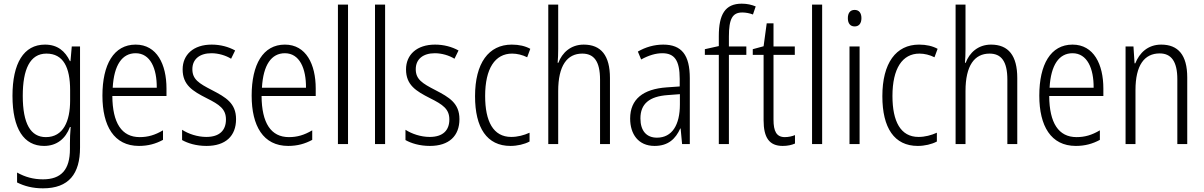

<svg xmlns="http://www.w3.org/2000/svg" viewBox="-20 -785 6559 1046"><path d="M225 -542C109 -542 48 -440 48 -263C48 -82 111 10 220 10C289 10 337 -29 361 -93H365C362 -60 361 -31 361 -4V27C361 140 313 192 214 192C161 192 116 179 73 155V209C113 229 158 241 214 241C355 241 416 162 416 19V-532H371L364 -452H361C335 -506 294 -542 225 -542ZM233 -493C325 -493 362 -418 362 -294V-237C362 -125 325 -38 230 -38C147 -38 104 -111 104 -263C104 -407 143 -493 233 -493Z M719 -542C600 -542 538 -434 538 -264C538 -99 601 10 737 10C788 10 829 -2 868 -23V-75C824 -49 786 -38 741 -38C643 -38 593 -115 592 -262H887V-303C887 -434 835 -542 719 -542ZM719 -495C799 -495 835 -412 834 -307H594C601 -432 646 -495 719 -495Z M1266 -136C1266 -223 1210 -255 1135 -294C1063 -331 1028 -353 1028 -408C1028 -463 1068 -495 1132 -495C1170 -495 1210 -483 1239 -465L1261 -510C1225 -530 1181 -542 1133 -542C1034 -542 975 -487 975 -407C975 -322 1029 -289 1106 -250C1176 -215 1211 -191 1211 -134C1211 -75 1176 -39 1104 -39C1055 -39 1006 -56 972 -78V-22C1002 -5 1048 10 1105 10C1209 10 1266 -44 1266 -136Z M1532 -542C1413 -542 1351 -434 1351 -264C1351 -99 1414 10 1550 10C1601 10 1642 -2 1681 -23V-75C1637 -49 1599 -38 1554 -38C1456 -38 1406 -115 1405 -262H1700V-303C1700 -434 1648 -542 1532 -542ZM1532 -495C1612 -495 1648 -412 1647 -307H1407C1414 -432 1459 -495 1532 -495Z M1876 0V-760H1821V0Z M2078 0V-760H2023V0Z M2483 -136C2483 -223 2427 -255 2352 -294C2280 -331 2245 -353 2245 -408C2245 -463 2285 -495 2349 -495C2387 -495 2427 -483 2456 -465L2478 -510C2442 -530 2398 -542 2350 -542C2251 -542 2192 -487 2192 -407C2192 -322 2246 -289 2323 -250C2393 -215 2428 -191 2428 -134C2428 -75 2393 -39 2321 -39C2272 -39 2223 -56 2189 -78V-22C2219 -5 2265 10 2322 10C2426 10 2483 -44 2483 -136Z M2761 10C2798 10 2837 1 2865 -14V-62C2834 -48 2800 -39 2765 -39C2667 -39 2623 -124 2623 -262C2623 -412 2677 -493 2770 -493C2797 -493 2826 -486 2852 -473L2869 -519C2842 -534 2808 -542 2768 -542C2642 -542 2568 -441 2568 -261C2568 -88 2633 10 2761 10Z M3021 -518V-760H2967V0H3021V-289C3021 -428 3070 -493 3152 -493C3215 -493 3249 -452 3249 -351V0H3303V-360C3303 -482 3255 -542 3160 -542C3089 -542 3042 -497 3022 -443H3018C3020 -467 3021 -489 3021 -518Z M3593 -542C3544 -542 3496 -528 3455 -504L3473 -461C3515 -484 3553 -495 3588 -495C3654 -495 3683 -457 3683 -355V-314L3612 -309C3484 -300 3413 -245 3413 -139C3413 -55 3457 10 3546 10C3622 10 3661 -30 3686 -85H3688L3696 0H3738V-359C3738 -485 3694 -542 3593 -542ZM3618 -267 3684 -272V-216C3684 -105 3642 -35 3559 -35C3503 -35 3469 -71 3469 -140C3469 -219 3517 -260 3618 -267Z M4046 -486V-532H3951V-586C3951 -682 3970 -717 4024 -717C4043 -717 4064 -713 4082 -706L4097 -750C4075 -759 4051 -765 4021 -765C3930 -765 3896 -706 3896 -588V-534L3820 -517V-486H3896V0H3951V-486Z M4256 -38C4210 -38 4194 -70 4194 -133V-486H4310V-532H4194V-658H4157L4140 -533L4081 -517V-486H4140V-130C4140 -35 4171 10 4244 10C4271 10 4293 5 4311 -3V-49C4297 -43 4276 -38 4256 -38Z M4459 0V-760H4404V0Z M4636 -731C4611 -731 4599 -713 4599 -686C4599 -658 4612 -641 4636 -641C4660 -641 4673 -658 4673 -686C4673 -713 4661 -731 4636 -731ZM4663 -532H4608V0H4663Z M4980 10C5017 10 5056 1 5084 -14V-62C5053 -48 5019 -39 4984 -39C4886 -39 4842 -124 4842 -262C4842 -412 4896 -493 4989 -493C5016 -493 5045 -486 5071 -473L5088 -519C5061 -534 5027 -542 4987 -542C4861 -542 4787 -441 4787 -261C4787 -88 4852 10 4980 10Z M5240 -518V-760H5186V0H5240V-289C5240 -428 5289 -493 5371 -493C5434 -493 5468 -452 5468 -351V0H5522V-360C5522 -482 5474 -542 5379 -542C5308 -542 5261 -497 5241 -443H5237C5239 -467 5240 -489 5240 -518Z M5823 -542C5704 -542 5642 -434 5642 -264C5642 -99 5705 10 5841 10C5892 10 5933 -2 5972 -23V-75C5928 -49 5890 -38 5845 -38C5747 -38 5697 -115 5696 -262H5991V-303C5991 -434 5939 -542 5823 -542ZM5823 -495C5903 -495 5939 -412 5938 -307H5698C5705 -432 5750 -495 5823 -495Z M6306 -542C6233 -542 6187 -496 6165 -440H6161L6155 -532H6112V0H6166V-294C6166 -429 6214 -494 6298 -494C6361 -494 6394 -450 6394 -353V0H6448V-363C6448 -486 6398 -542 6306 -542Z"/></svg>

Font: Noto Sans Arabic Cond Light
Style: Regular
Weight: 300
Width: 3
Designer: Monotype Design Team, Nadine Chahine, Nizar Qandah and Khaled Hosny
Foundry: Monotype Imaging Inc.
Version: Version 2.012